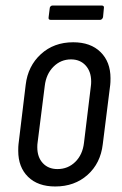

<svg xmlns="http://www.w3.org/2000/svg" viewBox="-20 -667 442 695"><path d="M46 -121Q46 -137 47 -145L73 -360Q81 -428 128 -471Q175 -514 245 -514Q308 -514 344 -478.5Q380 -443 380 -384Q380 -368 379 -360L352 -145Q344 -76 297 -34Q250 8 180 8Q117 8 81.5 -27Q46 -62 46 -121ZM284 -150 309 -356Q310 -362 310 -372Q310 -408 290 -430Q270 -452 237 -452Q200 -452 173.5 -425.5Q147 -399 142 -356L116 -150Q115 -144 115 -134Q115 -98 135 -76.5Q155 -55 188 -55Q226 -55 252.5 -81Q279 -107 284 -150ZM156 -605 160 -637Q160 -641 163 -644Q166 -647 170 -647H348Q358 -647 356 -637L353 -605Q352 -601 349 -598Q346 -595 342 -595H164Q154 -595 156 -605Z"/></svg>

Font: Barlow Condensed
Style: Italic
Weight: 400
Width: 3
Italic angle: -7°
Designer: Jeremy Tribby
Foundry: Tribby Type
Version: Version 1.408